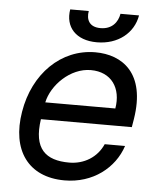

<svg xmlns="http://www.w3.org/2000/svg" viewBox="-53 -774 696 831"><g transform="rotate(5 295.5 -358.5)"><path d="M258.2 11.4C381.4 11.4 474.4 -62.5 506.4 -159.8H418C392.4 -101.6 336.6 -67.1 271.7 -67.1C169 -67.1 114 -113.3 133.5 -243.6H528.4L534.4 -279.5C566.8 -481.5 460.2 -552.6 343.4 -552.6C195 -552.6 76.7 -436.4 49.4 -268.5C21.3 -100.5 99.8 11.4 258.2 11.4ZM146 -317.8C161.9 -393.5 241.1 -474.1 330.6 -474.1C419.7 -474.1 465.6 -407.7 450.3 -317.8ZM218.4 -728C205.6 -650.6 254.3 -596.2 345.2 -596.2C437.5 -596.2 504.3 -650.6 517.4 -728H436.8C430.8 -691.4 405.9 -658.7 355.8 -658.7C306.1 -658.7 292.6 -691.4 299 -728Z"/></g></svg>

Font: Margiela Sans Text
Style: Italic
Weight: 400
Italic angle: -9.39999°
Designer: Stefan Endress, Andreas Faust
Version: Version 1.100;FEAKit 1.0